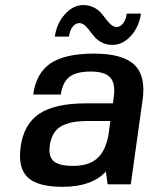

<svg xmlns="http://www.w3.org/2000/svg" viewBox="-20 -719 590 749"><path d="M393.1 -49.8Q338.4 9.8 223.6 9.8Q126.5 9.8 87.9 -27.3Q49.3 -64.5 60.5 -146Q72.8 -235.4 133.8 -275.6Q194.8 -315.9 317.4 -315.9H420.4L423.8 -339.8Q431.2 -393.1 410.2 -416.5Q389.2 -439.9 334 -439.9Q277.8 -439.9 251 -419.2Q224.1 -398.4 217.3 -350.1H109.4Q121.1 -434.1 177.2 -471.9Q233.4 -509.8 346.7 -509.8Q458.5 -509.8 504.2 -466.3Q549.8 -422.9 536.1 -328.1L490.2 0H399.9ZM410.6 -247.1H329.6Q298.3 -247.1 276.9 -244.4Q255.4 -241.7 231.4 -232.7Q207.5 -223.6 193.1 -203.4Q178.7 -183.1 174.3 -151.9Q168 -108.4 189.5 -90.1Q210.9 -71.8 265.1 -71.8Q325.2 -71.8 358.2 -100.3Q391.1 -128.9 402.8 -190.9ZM193.8 -576.2Q201.2 -627.9 233.4 -663.6Q265.6 -699.2 304.2 -699.2Q327.1 -699.2 345 -690.4Q362.8 -681.6 373.8 -668.9Q384.8 -656.2 394 -643.8Q403.3 -631.3 413.6 -622.6Q423.8 -613.8 435.1 -613.8Q449.2 -613.8 460.2 -627.7Q471.2 -641.6 474.6 -666H529.8Q522.5 -613.8 490.5 -578.9Q458.5 -543.9 419.4 -543.9Q396.5 -543.9 378.7 -552.7Q360.8 -561.5 349.9 -574Q338.9 -586.4 329.8 -598.9Q320.8 -611.3 310.8 -620.1Q300.8 -628.9 289.6 -628.9Q274.9 -628.9 263.7 -615Q252.4 -601.1 249 -576.2Z"/></svg>

Font: Fivo Sans Med
Style: Regular
Weight: 450
Designer: Alexander Slobzheninov
Foundry: Alexander Slobzheninov
Version: 1.0